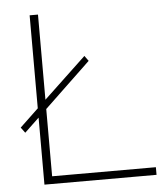

<svg xmlns="http://www.w3.org/2000/svg" viewBox="-51 -756 690 802"><g transform="rotate(-5 293.5 -355.0)"><path d="M138 -32H573V0H103V-281L42 -223L25 -246L103 -320V-710H138V-353L316 -521L332 -499L138 -314Z"/></g></svg>

Font: Raleway-v4020 ExtraLight
Style: Regular
Weight: 275
Designer: Matt McInerney, Pablo Impallari, Rodrigo Fuenzalida
Foundry: Matt McInerney, Pablo Impallari, Rodrigo Fuenzalida
Version: Version 4.020;PS 004.020;hotconv 1.0.88;makeotf.lib2.5.64775